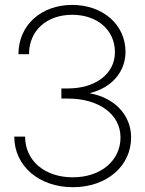

<svg xmlns="http://www.w3.org/2000/svg" viewBox="-20 -758 594 788"><path d="M278.8 10.3C418.9 10.3 518.1 -77.1 518.1 -193.8C518.1 -284.7 451.7 -356.4 349.1 -375V-376C439.9 -398.4 495.1 -464.4 495.1 -545.4C495.1 -656.2 402.8 -737.8 276.4 -737.8C148.4 -737.8 55.7 -654.3 55.7 -535.6H99.1C99.1 -632.3 171.4 -697.3 276.4 -697.3C380.4 -697.3 451.7 -633.8 451.7 -543.9C451.7 -453.1 369.6 -395 258.8 -395H231.9V-353.5H258.8C384.8 -353.5 474.6 -290 474.6 -193.8C474.6 -100.6 396 -30.3 278.3 -30.3C164.6 -30.3 83 -97.7 83 -197.3H38.6C38.6 -76.2 141.1 10.3 278.8 10.3Z"/></svg>

Font: Raveo Display Display ExLight
Style: Regular
Weight: 200
Designer: Jakub Foglar, Rasmus Andersson (Inter)
Foundry: Jakubfoglar.com
Version: Version 1.100;Glyphs 3.2.3 (3260)